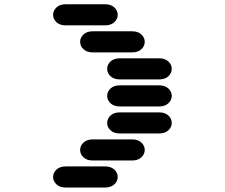

<svg xmlns="http://www.w3.org/2000/svg" viewBox="-20 -881 1040 888"><path d="M284.2 -13.7H465.8Q493.2 -13.7 508.8 -28.3Q524.4 -43 524.4 -62.5Q524.4 -82 508.8 -96.7Q493.2 -111.3 465.8 -111.3H284.2Q256.8 -111.3 241.2 -96.7Q225.6 -82 225.6 -62.5Q225.6 -43 241.2 -28.3Q256.8 -13.7 284.2 -13.7ZM409.2 -138.7H590.8Q618.2 -138.7 633.8 -153.3Q649.4 -168 649.4 -187.5Q649.4 -207 633.8 -221.7Q618.2 -236.3 590.8 -236.3H409.2Q381.8 -236.3 366.2 -221.7Q350.6 -207 350.6 -187.5Q350.6 -168 366.2 -153.3Q381.8 -138.7 409.2 -138.7ZM534.2 -263.7H715.8Q743.2 -263.7 758.8 -278.3Q774.4 -293 774.4 -312.5Q774.4 -332 758.8 -346.7Q743.2 -361.3 715.8 -361.3H534.2Q506.8 -361.3 491.2 -346.7Q475.6 -332 475.6 -312.5Q475.6 -293 491.2 -278.3Q506.8 -263.7 534.2 -263.7ZM534.2 -388.7H715.8Q743.2 -388.7 758.8 -403.3Q774.4 -418 774.4 -437.5Q774.4 -457 758.8 -471.7Q743.2 -486.3 715.8 -486.3H534.2Q506.8 -486.3 491.2 -471.7Q475.6 -457 475.6 -437.5Q475.6 -418 491.2 -403.3Q506.8 -388.7 534.2 -388.7ZM534.2 -513.7H715.8Q743.2 -513.7 758.8 -528.3Q774.4 -543 774.4 -562.5Q774.4 -582 758.8 -596.7Q743.2 -611.3 715.8 -611.3H534.2Q506.8 -611.3 491.2 -596.7Q475.6 -582 475.6 -562.5Q475.6 -543 491.2 -528.3Q506.8 -513.7 534.2 -513.7ZM409.2 -638.7H590.8Q618.2 -638.7 633.8 -653.3Q649.4 -668 649.4 -687.5Q649.4 -707 633.8 -721.7Q618.2 -736.3 590.8 -736.3H409.2Q381.8 -736.3 366.2 -721.7Q350.6 -707 350.6 -687.5Q350.6 -668 366.2 -653.3Q381.8 -638.7 409.2 -638.7ZM284.2 -763.7H465.8Q493.2 -763.7 508.8 -778.3Q524.4 -793 524.4 -812.5Q524.4 -832 508.8 -846.7Q493.2 -861.3 465.8 -861.3H284.2Q256.8 -861.3 241.2 -846.7Q225.6 -832 225.6 -812.5Q225.6 -793 241.2 -778.3Q256.8 -763.7 284.2 -763.7Z"/></svg>

Font: Sixtyfour
Style: Regular
Weight: 400
Designer: Jens Kutilek
Foundry: Jens Kutilek
Version: Version 2.001